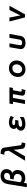

<svg xmlns="http://www.w3.org/2000/svg" viewBox="2998 -3882 1003 7040"><g transform="rotate(-90 3500.0 -361.5)"><path d="M270 -571Q278 -617 295 -665.5Q312 -714 347 -753.5Q382 -793 438 -818Q494 -843 579 -843Q643 -843 688.5 -824Q734 -805 763.5 -774.5Q793 -744 806.5 -704.5Q820 -665 820 -623Q820 -589 809.5 -554.5Q799 -520 780 -491Q761 -462 734 -441Q707 -420 674 -413Q698 -405 718.5 -387Q739 -369 755 -344Q771 -319 780 -289Q789 -259 789 -228Q789 -224 789 -220Q789 -216 788 -211Q782 -147 761.5 -96Q741 -45 703 -9.5Q665 26 608.5 44.5Q552 63 474 63Q440 63 412.5 56Q385 49 365 40Q345 31 332 22Q319 13 314 8L297 120H156ZM474 -68Q525 -68 558 -83.5Q591 -99 610 -123.5Q629 -148 636 -177Q643 -206 643 -233Q643 -262 630 -285.5Q617 -309 595.5 -325.5Q574 -342 544.5 -351Q515 -360 482 -360H440L463 -492H499Q551 -492 584 -500.5Q617 -509 637 -524.5Q657 -540 666.5 -562.5Q676 -585 680 -612Q681 -616 681 -624Q681 -641 673.5 -657Q666 -673 652.5 -686Q639 -699 619.5 -706.5Q600 -714 576 -714Q538 -714 514.5 -706Q491 -698 471 -682Q453 -668 435.5 -634.5Q418 -601 412 -561L339 -126Q352 -106 387.5 -87Q423 -68 474 -68Z M1769 63Q1734 63 1699.5 60.5Q1665 58 1636.5 46.5Q1608 35 1588.5 13Q1569 -9 1564 -48L1537 -253L1528 -367L1479 -273L1291 52H1131L1495 -545L1479 -643Q1476 -661 1469 -673.5Q1462 -686 1447.5 -693Q1433 -700 1408.5 -703Q1384 -706 1346 -706L1380 -841Q1427 -841 1466 -836Q1505 -831 1534.5 -816.5Q1564 -802 1582.5 -777Q1601 -752 1607 -712L1695 -119Q1697 -104 1703.5 -94Q1710 -84 1722 -78Q1734 -72 1753 -70Q1772 -68 1799 -68Z M2475 68Q2422 68 2377 57.5Q2332 47 2299.5 26Q2267 5 2248.5 -26Q2230 -57 2230 -98Q2230 -108 2233 -128Q2236 -148 2248 -171Q2260 -194 2283.5 -217.5Q2307 -241 2347 -257Q2322 -270 2307.5 -297.5Q2293 -325 2293 -354Q2293 -377 2302 -408Q2311 -439 2338 -468Q2365 -497 2414.5 -517Q2464 -537 2545 -537Q2571 -537 2602 -532Q2633 -527 2663.5 -518Q2694 -509 2721.5 -497.5Q2749 -486 2768 -473L2723 -354Q2679 -389 2627.5 -403Q2576 -417 2533 -417Q2500 -417 2479.5 -410Q2459 -403 2448 -394Q2437 -385 2433 -376Q2429 -367 2429 -363V-362Q2429 -336 2461.5 -321Q2494 -306 2555 -306H2625L2600 -188H2539Q2481 -188 2447.5 -179Q2414 -170 2397 -157.5Q2380 -145 2375 -131.5Q2370 -118 2370 -109Q2370 -79 2400 -66.5Q2430 -54 2481 -54Q2505 -54 2533.5 -57Q2562 -60 2593.5 -69.5Q2625 -79 2660.5 -95.5Q2696 -112 2735 -139L2724 9Q2700 23 2667 34Q2634 45 2599 52.5Q2564 60 2531 64Q2498 68 2475 68Z M3719 63Q3679 63 3642 60.5Q3605 58 3576.5 47.5Q3548 37 3530.5 14.5Q3513 -8 3513 -48Q3513 -59 3515.5 -76.5Q3518 -94 3520 -105L3571 -390H3431L3351 52H3208L3291 -390H3201L3224 -518H3820L3797 -390H3712L3663 -123Q3662 -117 3661 -111Q3660 -105 3660 -100Q3660 -78 3680 -71.5Q3700 -65 3755 -65Z M4477 70Q4406 70 4353 46.5Q4300 23 4265.5 -16Q4231 -55 4214 -105Q4197 -155 4197 -208Q4197 -263 4216.5 -321Q4236 -379 4276 -426.5Q4316 -474 4376.5 -504.5Q4437 -535 4519 -535Q4591 -535 4644.5 -512Q4698 -489 4733.5 -450.5Q4769 -412 4786 -361.5Q4803 -311 4803 -257Q4803 -201 4784 -143Q4765 -85 4725 -37.5Q4685 10 4623.5 40Q4562 70 4477 70ZM4481 -54Q4523 -54 4557 -71.5Q4591 -89 4614 -118Q4637 -147 4649.5 -183.5Q4662 -220 4662 -258Q4662 -286 4654.5 -313.5Q4647 -341 4630.5 -362.5Q4614 -384 4586.5 -397Q4559 -410 4518 -410Q4463 -410 4427.5 -388.5Q4392 -367 4371.5 -335.5Q4351 -304 4343.5 -270Q4336 -236 4336 -210Q4336 -180 4344.5 -151.5Q4353 -123 4371 -101.5Q4389 -80 4416.5 -67Q4444 -54 4481 -54Z M5443 71Q5398 71 5358 60.5Q5318 50 5287 28.5Q5256 7 5238 -25Q5220 -57 5220 -100Q5220 -110 5221 -119Q5222 -128 5224 -139L5290 -517H5431L5368 -172Q5362 -144 5362 -119Q5362 -90 5378 -71.5Q5394 -53 5442 -53Q5504 -53 5531.5 -74Q5559 -95 5566 -135L5635 -517H5777L5703 -108Q5694 -60 5672 -26.5Q5650 7 5616.5 29Q5583 51 5539 61Q5495 71 5443 71Z M6233 -517H6376L6439 -206L6456 -110Q6466 -135 6475.5 -158Q6485 -181 6498 -206L6654 -517H6809L6495 53H6382Z"/></g></svg>

Font: LINE Seed JP_TTF Bold
Style: Regular
Weight: 700
Designer: LINE & Fontrix & Fontworks
Version: Version 1.009